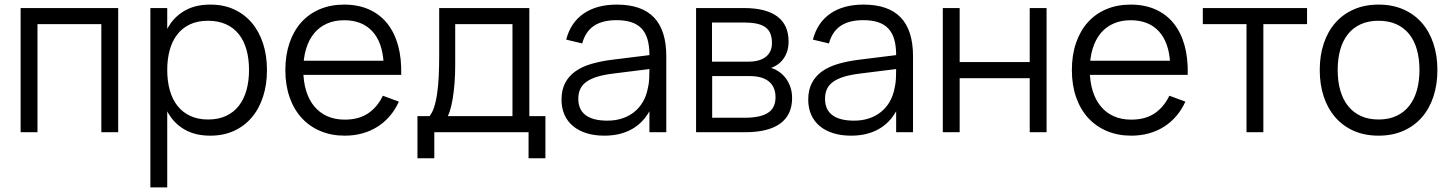

<svg xmlns="http://www.w3.org/2000/svg" viewBox="-20 -575 6311 835"><path d="M69.7 0V-540H494V0H420.7V-470H143V0Z M634 240V-540H707.3V240ZM895 15Q835.8 15 793.2 -6.2Q750.7 -27.3 723.1 -65.3Q695.5 -103.3 682.5 -155.8Q669.5 -208.2 669.5 -270.7Q669.5 -333.8 682.8 -386.1Q696.2 -438.3 723.9 -475.8Q751.7 -513.3 794.1 -534.2Q836.5 -555 895 -555Q952.7 -555 998.2 -534Q1043.7 -513 1075.4 -475.4Q1107.2 -437.8 1124.1 -385.5Q1141 -333.2 1141 -270.7Q1141 -207 1123.9 -154.3Q1106.8 -101.7 1074.9 -64.2Q1043 -26.7 997.5 -5.8Q952 15 895 15ZM885 -55.3Q929.8 -55.3 963.3 -71Q996.8 -86.7 1018.9 -115.2Q1041 -143.7 1052 -183.2Q1063 -222.7 1063 -270.7Q1063 -319.3 1051.9 -358.9Q1040.8 -398.5 1018.6 -426.3Q996.3 -454.2 962.9 -469.4Q929.5 -484.7 885 -484.7Q839.5 -484.7 806.1 -469Q772.7 -453.3 750.8 -424.9Q728.8 -396.5 718.1 -357.3Q707.3 -318.2 707.3 -270.7Q707.3 -221.8 718.6 -182.1Q729.8 -142.3 752.2 -114.2Q774.7 -86 807.8 -70.7Q841 -55.3 885 -55.3Z M1479.3 -54.7Q1437.2 -54.7 1403.8 -69.3Q1370.5 -84 1347.2 -111.9Q1323.8 -139.8 1311.4 -180.2Q1299 -220.5 1299 -271.5Q1299 -322.3 1311.1 -362.3Q1323.2 -402.3 1346 -430Q1368.8 -457.7 1401.8 -472.3Q1434.8 -487 1476.7 -487Q1554.8 -487 1599.2 -438.9Q1643.5 -390.8 1648.3 -300.7L1648.5 -249.3H1724.8Q1726.8 -320.8 1711.2 -377.4Q1695.5 -434 1663.7 -473.5Q1631.8 -513 1584.7 -534Q1537.5 -555 1476.7 -555Q1418.3 -555 1371.1 -535.1Q1323.8 -515.2 1290.5 -478.2Q1257.2 -441.2 1239.1 -388.3Q1221 -335.5 1221 -270Q1221 -205.2 1239.4 -152.3Q1257.8 -99.5 1291.7 -62.4Q1325.5 -25.3 1373.1 -5.2Q1420.7 15 1479.3 15Q1519.8 15 1555.5 5.2Q1591.2 -4.7 1621.1 -23.5Q1651 -42.3 1674.8 -69.8Q1698.5 -97.3 1714.7 -133L1645 -158.7Q1621.2 -109 1580.5 -81.8Q1539.8 -54.7 1479.3 -54.7ZM1706.8 -311H1286L1284.2 -249.3H1724.8Z M2282 -55.8V-540H1890V-333.5Q1890 -285.7 1888 -243.3Q1886 -201 1880.8 -166.4Q1875.7 -131.8 1867.1 -106.4Q1858.5 -81 1845.3 -67L1919.5 -56.5Q1928.7 -68.7 1936.1 -91.5Q1943.5 -114.3 1948.7 -145.2Q1953.8 -176 1956.8 -213.6Q1959.7 -251.2 1959.7 -292.3V-470H2208.7V-55.8ZM1795.5 113.3H1868.8V0H2278.7V113.3H2352V-70H2282H1848H1795.5Z M2662.7 -555Q2574.7 -555 2518.1 -515.9Q2461.5 -476.8 2442.3 -402.7L2512 -386Q2526 -437.5 2562.8 -462.4Q2599.5 -487.3 2661.3 -487.3Q2698.2 -487.3 2725.2 -478.6Q2752.3 -469.8 2769.9 -451.3Q2787.5 -432.8 2795.9 -404.2Q2804.3 -375.7 2804.3 -335.7V-275.3Q2804.3 -257.3 2803.4 -234.2Q2802.5 -211 2797.3 -190.7Q2791.2 -158.5 2776.1 -132.4Q2761 -106.3 2738.3 -88.1Q2715.7 -69.8 2686.2 -60.1Q2656.8 -50.3 2621.7 -50.3Q2558.5 -50.3 2526.8 -74.3Q2495 -98.3 2495 -145.3Q2495 -169.7 2503.5 -187.9Q2512 -206.2 2530.7 -219.5Q2549.3 -232.8 2578.5 -241.6Q2607.7 -250.3 2648.8 -255.3L2820.3 -276.7L2817.8 -337L2642.2 -315.2Q2592.7 -309 2551.9 -297.1Q2511.2 -285.2 2482.3 -264.7Q2453.5 -244.2 2437.8 -214.1Q2422 -184 2422 -141.3Q2422 -105.2 2434.8 -76.1Q2447.7 -47 2471.9 -26.8Q2496.2 -6.5 2530.5 4.2Q2564.8 15 2608.3 15Q2676.3 15 2725.8 -12.1Q2775.3 -39.2 2804.3 -91.2V0H2877.7V-330.3Q2877.7 -443.2 2824.1 -499.1Q2770.5 -555 2662.7 -555Z M3221 0H3007.2V-540H3215.3Q3310.8 -540 3360.2 -503.5Q3409.5 -467 3409.5 -394.8Q3409.5 -367.8 3401.7 -346.8Q3393.8 -325.8 3379.9 -310.4Q3366 -295 3347 -285.5Q3328 -276 3305.5 -272V-284Q3329 -283.3 3350.4 -273.2Q3371.8 -263 3388.4 -245.3Q3405 -227.7 3414.9 -203.2Q3424.8 -178.7 3424.8 -148.8Q3424.8 -75.3 3373.1 -37.7Q3321.3 0 3221 0ZM3219.3 -63Q3286.2 -63 3319.4 -84.1Q3352.7 -105.2 3352.7 -152.2Q3352.7 -177.5 3343.9 -195.1Q3335.2 -212.7 3320 -223.6Q3304.8 -234.5 3284.4 -239.4Q3264 -244.3 3240.7 -244.3H3077.2V-63ZM3214.5 -477H3076.5V-306.7H3234.5Q3257.2 -306.7 3276.1 -311.6Q3295 -316.5 3308.7 -326.5Q3322.3 -336.5 3329.8 -351.9Q3337.2 -367.3 3337.2 -388.3Q3337.2 -412 3330.4 -428.8Q3323.7 -445.5 3309 -456.3Q3294.3 -467.2 3271.1 -472.1Q3247.8 -477 3214.5 -477Z M3735.7 -555Q3647.7 -555 3591.1 -515.9Q3534.5 -476.8 3515.3 -402.7L3585 -386Q3599 -437.5 3635.8 -462.4Q3672.5 -487.3 3734.3 -487.3Q3771.2 -487.3 3798.2 -478.6Q3825.3 -469.8 3842.9 -451.3Q3860.5 -432.8 3868.9 -404.2Q3877.3 -375.7 3877.3 -335.7V-275.3Q3877.3 -257.3 3876.4 -234.2Q3875.5 -211 3870.3 -190.7Q3864.2 -158.5 3849.1 -132.4Q3834 -106.3 3811.3 -88.1Q3788.7 -69.8 3759.2 -60.1Q3729.8 -50.3 3694.7 -50.3Q3631.5 -50.3 3599.8 -74.3Q3568 -98.3 3568 -145.3Q3568 -169.7 3576.5 -187.9Q3585 -206.2 3603.7 -219.5Q3622.3 -232.8 3651.5 -241.6Q3680.7 -250.3 3721.8 -255.3L3893.3 -276.7L3890.8 -337L3715.2 -315.2Q3665.7 -309 3624.9 -297.1Q3584.2 -285.2 3555.3 -264.7Q3526.5 -244.2 3510.8 -214.1Q3495 -184 3495 -141.3Q3495 -105.2 3507.8 -76.1Q3520.7 -47 3544.9 -26.8Q3569.2 -6.5 3603.5 4.2Q3637.8 15 3681.3 15Q3749.3 15 3798.8 -12.1Q3848.3 -39.2 3877.3 -91.2V0H3950.7V-330.3Q3950.7 -443.2 3897.1 -499.1Q3843.5 -555 3735.7 -555Z M4080.2 0V-540H4153.5V-305H4458.2V-540H4531.5V0H4458.2V-235H4153.5V0Z M4899.8 -54.7Q4857.7 -54.7 4824.3 -69.3Q4791 -84 4767.7 -111.9Q4744.3 -139.8 4731.9 -180.2Q4719.5 -220.5 4719.5 -271.5Q4719.5 -322.3 4731.6 -362.3Q4743.7 -402.3 4766.5 -430Q4789.3 -457.7 4822.3 -472.3Q4855.3 -487 4897.2 -487Q4975.3 -487 5019.7 -438.9Q5064 -390.8 5068.8 -300.7L5069 -249.3H5145.3Q5147.3 -320.8 5131.7 -377.4Q5116 -434 5084.2 -473.5Q5052.3 -513 5005.2 -534Q4958 -555 4897.2 -555Q4838.8 -555 4791.6 -535.1Q4744.3 -515.2 4711 -478.2Q4677.7 -441.2 4659.6 -388.3Q4641.5 -335.5 4641.5 -270Q4641.5 -205.2 4659.9 -152.3Q4678.3 -99.5 4712.2 -62.4Q4746 -25.3 4793.6 -5.2Q4841.2 15 4899.8 15Q4940.3 15 4976 5.2Q5011.7 -4.7 5041.6 -23.5Q5071.5 -42.3 5095.2 -69.8Q5119 -97.3 5135.2 -133L5065.5 -158.7Q5041.7 -109 5001 -81.8Q4960.3 -54.7 4899.8 -54.7ZM5127.3 -311H4706.5L4704.7 -249.3H5145.3Z M5401 0V-470H5211V-540H5664.3V-470H5474.3V0Z M5975.2 15Q6035.2 15 6082.6 -5.8Q6130 -26.5 6163.1 -64.1Q6196.2 -101.7 6213.7 -154.3Q6231.2 -207 6231.2 -270.7Q6231.2 -333.3 6213.8 -385.7Q6196.5 -438 6163.6 -475.6Q6130.7 -513.2 6083.2 -534.1Q6035.8 -555 5975.2 -555Q5915.7 -555 5868.2 -534.3Q5820.8 -513.7 5787.8 -476.3Q5754.8 -439 5737.2 -386.7Q5719.5 -334.3 5719.5 -270.7Q5719.5 -207.7 5736.8 -155.2Q5754.2 -102.7 5787.2 -64.8Q5820.2 -26.8 5867.6 -5.9Q5915 15 5975.2 15ZM5975.2 -55.3Q5931.7 -55.3 5898.5 -70.5Q5865.3 -85.7 5842.8 -113.8Q5820.3 -141.8 5808.9 -181.7Q5797.5 -221.5 5797.5 -270.7Q5797.5 -319 5808.5 -358.3Q5819.5 -397.7 5841.7 -425.8Q5863.8 -454 5897.2 -469.3Q5930.5 -484.7 5975.2 -484.7Q6019.2 -484.7 6052.6 -469.7Q6086 -454.7 6108.3 -426.9Q6130.7 -399.2 6141.9 -359.5Q6153.2 -319.8 6153.2 -270.7Q6153.2 -221.8 6141.9 -182.2Q6130.7 -142.7 6108.4 -114.4Q6086.2 -86.2 6052.8 -70.8Q6019.5 -55.3 5975.2 -55.3Z"/></svg>

Font: Vela Sans GX ExtLt
Style: Regular
Weight: 200
Designer: Principal design: Mikhail Sharanda - project Manrope.
Design modification: Ravid Balaliev
Foundry: Mikhail Sharanda
Version: Version 1.001